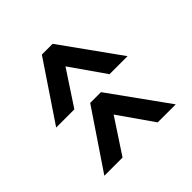

<svg xmlns="http://www.w3.org/2000/svg" viewBox="-86 -672 820 820"><g transform="rotate(45 324.5 -261.5)"><path d="M35.2 -288.1 298.8 -477.1V-368.2L142.1 -258.8L298.8 -155.8V-45.9L35.2 -223.1ZM327.1 -288.1 589.8 -477.1V-368.2L433.1 -258.8L589.8 -155.8V-45.9L327.1 -223.1Z"/></g></svg>

Font: Rawline
Style: Bold
Weight: 700
Designer: Matt McInerney, Pablo Impallari, Rodrigo Fuenzalida
Foundry: Matt McInerney, Pablo Impallari, Rodrigo Fuenzalida
Version: Version 4.020;PS 004.020;hotconv 1.0.88;makeotf.lib2.5.64775